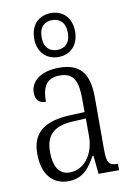

<svg xmlns="http://www.w3.org/2000/svg" viewBox="-91 -871 645 938"><g transform="rotate(-10 231.5 -402.0)"><path d="M229 -596C285 -596 330 -634 330 -705C330 -776 285 -814 229 -814C172 -814 127 -776 127 -705C127 -634 172 -596 229 -596ZM229 -631C193 -631 164 -652 164 -705C164 -758 193 -779 229 -779C264 -779 294 -758 294 -705C294 -652 264 -631 229 -631ZM170 10C245 10 277 -36 308 -91H313L322 0H424V-32H421C381 -32 369 -45 369 -110V-372C369 -495 321 -544 222 -544C132 -544 79 -503 79 -445C79 -409 97 -391 130 -391C130 -464 151 -506 219 -506C290 -506 307 -458 307 -372V-309L238 -306C107 -301 44 -253 44 -148C44 -41 98 10 170 10ZM185 -31C131 -31 107 -77 107 -145C107 -225 143 -270 248 -274L308 -277V-188C308 -101 258 -31 185 -31Z"/></g></svg>

Font: Noto Serif Myanmar Condensed Light
Style: Regular
Weight: 300
Width: 3
Designer: Ben Mitchell and the Monotype Design Team
Foundry: Monotype Imaging Inc.
Version: Version 2.106